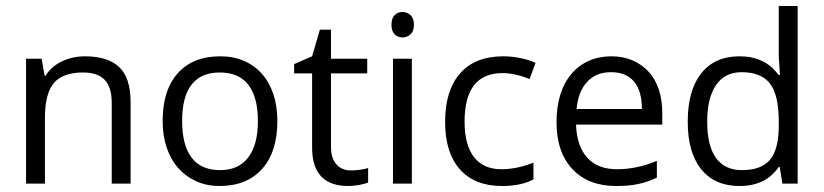

<svg xmlns="http://www.w3.org/2000/svg" viewBox="-20 -613 2750 641"><path d="M353 0V-270Q353 -321 330 -346Q307 -371 257 -371Q190 -371 160 -336Q130 -301 130 -219V0H67V-417H119L129 -360H132Q151 -391 186.5 -408Q222 -425 264 -425Q340 -425 378 -389Q416 -353 416 -272V0Z M906 -209Q906 -106 855 -49Q804 8 713 8Q671 8 636 -7.5Q601 -23 575.5 -51.5Q550 -80 536.5 -120Q523 -160 523 -209Q523 -312 573.5 -368.5Q624 -425 715 -425Q759 -425 794 -410Q829 -395 854 -367Q879 -339 892.5 -299Q906 -259 906 -209ZM588 -209Q588 -129 619.5 -87Q651 -45 715 -45Q776 -45 808.5 -87Q841 -129 841 -209Q841 -289 809 -330Q777 -371 714 -371Q588 -371 588 -209Z M1152 -44Q1168 -44 1184 -46.5Q1200 -49 1209 -52V-4Q1199 1 1179 4.5Q1159 8 1143 8Q1022 8 1022 -120V-368H962V-399L1022 -425L1048 -514H1085V-417H1206V-368H1085V-122Q1085 -85 1103 -64.5Q1121 -44 1152 -44Z M1287 -530Q1287 -552 1297.5 -562.5Q1308 -573 1324 -573Q1339 -573 1350.5 -562.5Q1362 -552 1362 -530Q1362 -509 1350.5 -498.5Q1339 -488 1324 -488Q1308 -488 1297.5 -498.5Q1287 -509 1287 -530ZM1355 0H1292V-417H1355Z M1656 8Q1565 8 1515.5 -47.5Q1466 -103 1466 -206Q1466 -311 1516 -368Q1566 -425 1660 -425Q1690 -425 1720 -418.5Q1750 -412 1768 -403L1748 -349Q1727 -358 1702.5 -363.5Q1678 -369 1658 -369Q1531 -369 1531 -207Q1531 -129 1562.5 -88.5Q1594 -48 1654 -48Q1705 -48 1761 -70V-14Q1720 8 1656 8Z M2037 8Q1944 8 1891 -48.5Q1838 -105 1838 -205Q1838 -256 1850.5 -296.5Q1863 -337 1887.5 -366Q1912 -395 1946 -410Q1980 -425 2021 -425Q2060 -425 2091.5 -411.5Q2123 -398 2145.5 -373.5Q2168 -349 2179.5 -314Q2191 -279 2191 -237V-197H1903Q1906 -124 1941 -86Q1976 -48 2040 -48Q2106 -48 2173 -76V-20Q2157 -12 2141.5 -7Q2126 -2 2110 1.5Q2094 5 2076 6.5Q2058 8 2037 8ZM2020 -372Q1970 -372 1940 -339.5Q1910 -307 1905 -249H2123Q2123 -310 2096.5 -341Q2070 -372 2020 -372Z M2583 -56H2580Q2537 8 2449 8Q2366 8 2321 -48Q2276 -104 2276 -207Q2276 -311 2321 -368Q2366 -425 2449 -425Q2534 -425 2579 -363H2584L2580 -423V-593H2643V0H2592ZM2457 -45Q2522 -45 2551 -80Q2580 -115 2580 -194V-207Q2580 -296 2550.5 -334Q2521 -372 2456 -372Q2400 -372 2370.5 -329Q2341 -286 2341 -207Q2341 -126 2370.5 -85.5Q2400 -45 2457 -45Z"/></svg>

Font: UN Bangla
Style: Regular
Weight: 400
Designer: Desinged by Rajon, Unicode developed by Rashed (IMGN)
Version: Version 2.001;March 19, 2023;FontCreator 14.0.0.2901 64-bit